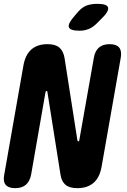

<svg xmlns="http://www.w3.org/2000/svg" viewBox="-41 -970 661 1000"><path d="M81 -629Q91 -685 122.5 -712.5Q154 -740 206 -740Q248 -740 268.5 -722Q289 -704 295 -669L362 -240Q363 -237 364 -235.5Q365 -234 367 -234Q369 -234 370.5 -235.5Q372 -237 372 -240L448 -670Q454 -705 474.5 -722.5Q495 -740 530 -740Q565 -740 579.5 -722.5Q594 -705 588 -670L488 -101Q478 -45 446 -17.5Q414 10 362 10Q320 10 299.5 -8Q279 -26 274 -61L206 -490Q206 -493 204.5 -494.5Q203 -496 201 -496Q199 -496 198 -494.5Q197 -493 196 -490L121 -60Q114 -25 93.5 -7.5Q73 10 38 10Q3 10 -11.5 -7.5Q-26 -25 -19 -60ZM374 -810Q323 -810 317.5 -829Q312 -848 349 -889L367 -910Q390 -935 413.5 -942.5Q437 -950 466 -950Q517 -950 522 -930.5Q527 -911 488 -873L463 -848Q443 -828 421 -819Q399 -810 374 -810Z"/></svg>

Font: Maple Mono ExtraBold
Style: Italic
Weight: 800
Italic angle: -10°
Monospace: yes
Designer: subframe7536
Version: Version 7.200